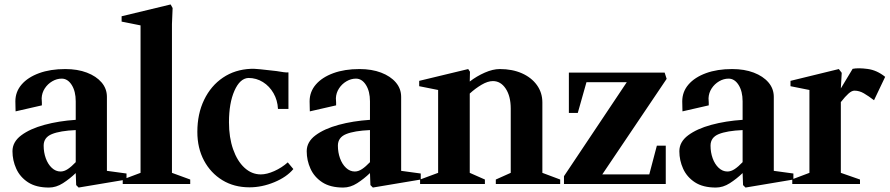

<svg xmlns="http://www.w3.org/2000/svg" viewBox="-20 -826 3996 862"><path d="M200 16Q142 16 106 -7.5Q70 -31 53 -68.5Q36 -106 36 -147Q36 -189 75.5 -218.5Q115 -248 179.5 -265.5Q244 -283 320 -288V-371Q320 -416 302 -444.5Q284 -473 257 -473Q235 -473 214.5 -461Q194 -449 181 -429Q168 -409 167 -385Q168 -373 168 -365Q168 -357 168 -353L50 -326Q50 -334 49.5 -346Q49 -358 49 -371Q49 -414 77 -446.5Q105 -479 155.5 -497.5Q206 -516 273 -516Q328 -516 370 -500Q412 -484 436 -456Q460 -428 460 -391V-59L548 -47V-20L333 16L322 5L320 -49Q293 -23 262.5 -3.5Q232 16 200 16ZM252 -56Q268 -56 284.5 -67Q301 -78 320 -98V-242Q250 -239 213 -224Q176 -209 176 -172Q176 -142 185.5 -115.5Q195 -89 212.5 -72.5Q230 -56 252 -56Z M531 0V-20L611 -50V-712L526 -729V-753L746 -806L755 -790L752 -718V-50L834 -20V0Z M1100 15Q1031 15 978.5 -17Q926 -49 896 -105Q866 -161 866 -234Q866 -315 896.5 -378Q927 -441 981 -477.5Q1035 -514 1106 -517Q1117 -518 1148.5 -515Q1180 -512 1221 -507Q1239 -504 1253 -502Q1267 -500 1275 -501V-337H1228Q1226 -376 1208 -407.5Q1190 -439 1160.5 -457.5Q1131 -476 1095 -476Q1057 -474 1032.5 -418.5Q1008 -363 1008 -277Q1008 -209 1026.5 -156Q1045 -103 1077.5 -73Q1110 -43 1151 -43Q1178 -43 1211.5 -58Q1245 -73 1272 -97L1297 -67Q1267 -31 1211.5 -8Q1156 15 1100 15Z M1521 16Q1463 16 1427 -7.5Q1391 -31 1374 -68.5Q1357 -106 1357 -147Q1357 -189 1396.5 -218.5Q1436 -248 1500.5 -265.5Q1565 -283 1641 -288V-371Q1641 -416 1623 -444.5Q1605 -473 1578 -473Q1556 -473 1535.5 -461Q1515 -449 1502 -429Q1489 -409 1488 -385Q1489 -373 1489 -365Q1489 -357 1489 -353L1371 -326Q1371 -334 1370.5 -346Q1370 -358 1370 -371Q1370 -414 1398 -446.5Q1426 -479 1476.5 -497.5Q1527 -516 1594 -516Q1649 -516 1691 -500Q1733 -484 1757 -456Q1781 -428 1781 -391V-59L1869 -47V-20L1654 16L1643 5L1641 -49Q1614 -23 1583.5 -3.5Q1553 16 1521 16ZM1573 -56Q1589 -56 1605.5 -67Q1622 -78 1641 -98V-242Q1571 -239 1534 -224Q1497 -209 1497 -172Q1497 -142 1506.5 -115.5Q1516 -89 1533.5 -72.5Q1551 -56 1573 -56Z M1866 0V-20L1947 -50V-422L1862 -439V-463L2082 -516L2090 -504L2089 -460Q2120 -484 2156.5 -500Q2193 -516 2224 -516Q2280 -516 2323 -497Q2366 -478 2390.5 -444Q2415 -410 2415 -366V-50L2495 -20V0H2206V-20L2273 -50V-338Q2273 -394 2250.5 -428Q2228 -462 2193 -462Q2170 -462 2142 -445.5Q2114 -429 2089 -406V-50L2157 -20V0Z M2512 0V-35L2794 -457H2613L2574 -319H2534V-500H2964L2973 -472L2684 -43H2895L2929 -172H2969V0Z M3194 16Q3136 16 3100 -7.5Q3064 -31 3047 -68.5Q3030 -106 3030 -147Q3030 -189 3069.5 -218.5Q3109 -248 3173.5 -265.5Q3238 -283 3314 -288V-371Q3314 -416 3296 -444.5Q3278 -473 3251 -473Q3229 -473 3208.5 -461Q3188 -449 3175 -429Q3162 -409 3161 -385Q3162 -373 3162 -365Q3162 -357 3162 -353L3044 -326Q3044 -334 3043.5 -346Q3043 -358 3043 -371Q3043 -414 3071 -446.5Q3099 -479 3149.5 -497.5Q3200 -516 3267 -516Q3322 -516 3364 -500Q3406 -484 3430 -456Q3454 -428 3454 -391V-59L3542 -47V-20L3327 16L3316 5L3314 -49Q3287 -23 3256.5 -3.5Q3226 16 3194 16ZM3246 -56Q3262 -56 3278.5 -67Q3295 -78 3314 -98V-242Q3244 -239 3207 -224Q3170 -209 3170 -172Q3170 -142 3179.5 -115.5Q3189 -89 3206.5 -72.5Q3224 -56 3246 -56Z M3537 0V-21L3614 -50V-422L3529 -439V-463L3746 -516L3759 -499L3755 -429L3808 -517Q3833 -522 3875 -516.5Q3917 -511 3954 -481L3904 -376Q3879 -395 3858.5 -407Q3838 -419 3816 -419Q3804 -419 3789 -405.5Q3774 -392 3757 -370Q3756 -369 3755 -368V-50L3841 -20V0Z"/></svg>

Font: Wittgenstein
Style: Bold
Weight: 700
Designer: Jörg Drees
Foundry: Jörg Drees
Version: Version 1.303; ttfautohint (v1.8.4.7-5d5b)